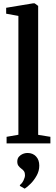

<svg xmlns="http://www.w3.org/2000/svg" viewBox="-20 -838 326 1122"><path d="M87.5 -50.5V-745L16 -758V-792.5L173 -818.5H182.5L203 -803.5V-50L274.5 -38.5V0H18.5V-38.5ZM209.5 130Q209.5 161 194.2 188.2Q179 215.5 159 235.5Q139 255.5 125 264H123.5L96.5 248.5L96 243.5Q109.5 233 117.8 215.5Q126 198 126 186Q126 172 120.5 163.2Q115 154.5 104 147Q95 140.5 88 131.2Q81 122 81 106.5Q81 88.5 90.8 77.5Q100.5 66.5 113.8 61.2Q127 56 138.5 56H141.5Q171.5 56 190.5 76Q209.5 96 209.5 130Z"/></svg>

Font: Merriweather 72pt SemiBold
Style: Regular
Weight: 600
Version: Version 2.100